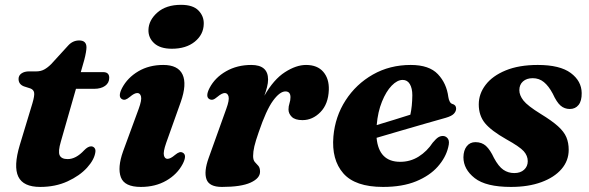

<svg xmlns="http://www.w3.org/2000/svg" viewBox="-20 -742 2380 776"><path d="M103 -384.5 76.5 -393Q55 -401.5 55 -423Q55 -437 66.8 -445.2Q78.5 -453.5 98 -453.5H127Q144.5 -453.5 158.5 -461Q172.5 -468.5 187 -483L256 -558.5Q274.5 -578.5 300 -578.5Q329.5 -578.5 329.5 -550.5Q329.5 -543 327.2 -529.8Q325 -516.5 320.5 -499.5L306.5 -450.5H397Q421.5 -450.5 421.5 -427.5Q421.5 -407 404.8 -395Q388 -383 360 -383H287L226 -170Q214 -129.5 221.2 -114.2Q228.5 -99 253.5 -99Q287 -99 320 -134.5Q335.5 -150.5 348 -150.5Q356.5 -150.5 361.8 -144.2Q367 -138 365.5 -127.5Q361.5 -97 331.8 -64.2Q302 -31.5 253 -9Q204 13.5 142.5 13.5Q74 13.5 54 -28Q34 -69.5 60 -156L111 -324.5Q120 -355 118 -367.2Q116 -379.5 103 -384.5Z M674.5 -545Q627.5 -545 603.2 -567.2Q579 -589.5 580 -621.5Q581 -660.5 616.2 -691.5Q651.5 -722.5 711.5 -722.5Q760 -722.5 782.2 -699.5Q804.5 -676.5 803.5 -645Q802.5 -602 767.2 -573.5Q732 -545 674.5 -545ZM651.5 -164Q639 -128 642.5 -114Q646 -100 657 -100Q669 -100 687 -115.5Q698 -124.5 705 -126.5Q712 -128.5 718.5 -125Q737 -115.5 718.5 -79.5Q696.5 -37.5 652.2 -12Q608 13.5 549.5 13.5Q483 13.5 468.5 -25.5Q454 -64.5 477.5 -130.5L540.5 -302Q553.5 -337.5 550 -351.8Q546.5 -366 535 -366Q523 -366 505 -350.5Q494 -341.5 487 -339.5Q480 -337.5 473.5 -341Q455 -350.5 473.5 -386.5Q495.5 -428 539 -453.8Q582.5 -479.5 640 -479.5Q699.5 -479.5 717.8 -440.8Q736 -402 710.5 -329.5Z M827 -341Q808.5 -350.5 827 -386.5Q849 -428.5 893.8 -454Q938.5 -479.5 995.5 -479.5Q1063.5 -479.5 1063.5 -420.5Q1063.5 -406.5 1059.2 -390Q1055 -373.5 1048.5 -355Q1086 -421 1131.5 -450.2Q1177 -479.5 1217 -479.5Q1262.5 -479.5 1286.5 -451.8Q1310.5 -424 1309 -379Q1307 -321.5 1275.2 -289Q1243.5 -256.5 1202.5 -256.5Q1172.5 -256.5 1159.2 -269.8Q1146 -283 1146 -299.5Q1146 -312.5 1150 -324.5Q1154 -336.5 1154 -349Q1154 -372.5 1133.5 -372.5Q1111 -372.5 1083.5 -335Q1056 -297.5 1025.5 -207.5Q1013 -172 1008 -150.5Q1003 -129 1003 -111.5Q1003 -95 1010 -87.2Q1017 -79.5 1024 -71.8Q1031 -64 1031 -48Q1031 -21.5 992.8 -4Q954.5 13.5 877 13.5Q825.5 13.5 814.5 -17.5Q803.5 -48.5 823.5 -104L894.5 -302Q907.5 -337.5 903.8 -351.8Q900 -366 888.5 -366Q877 -366 858.5 -350.5Q848 -341.5 841 -339.5Q834 -337.5 827 -341Z M1791.5 -146.5Q1781.5 -105 1749.2 -68.5Q1717 -32 1661.8 -9.2Q1606.5 13.5 1528 13.5Q1415.5 13.5 1367.5 -41.5Q1319.5 -96.5 1327.5 -190.5Q1334.5 -271 1376.8 -336.5Q1419 -402 1487.2 -440.8Q1555.5 -479.5 1640 -479.5Q1714.5 -479.5 1749.8 -442.2Q1785 -405 1792 -350Q1793.5 -339.5 1797.5 -331.8Q1801.5 -324 1808 -322Q1823.5 -318 1823.5 -303Q1823.5 -292.5 1814.8 -282.8Q1806 -273 1782 -266Q1753 -258 1703.8 -243.8Q1654.5 -229.5 1600.2 -213.8Q1546 -198 1502 -185Q1511 -88 1597.5 -88Q1638.5 -88 1672.2 -109.2Q1706 -130.5 1729 -165.5Q1742.5 -181.5 1751.2 -187Q1760 -192.5 1770.5 -192.5Q1783 -192 1790.5 -181.2Q1798 -170.5 1791.5 -146.5ZM1607.5 -419Q1585.5 -419 1563 -395.8Q1540.5 -372.5 1523.8 -331.2Q1507 -290 1502.5 -236.5Q1536.5 -246.5 1573.2 -258Q1610 -269.5 1638.5 -278.5Q1646 -312 1646.5 -357Q1646.5 -385 1636.5 -402Q1626.5 -419 1607.5 -419Z M2058.5 -42.5Q2083.5 -42.5 2098.2 -56Q2113 -69.5 2113 -90.5Q2113 -112.5 2096.8 -130.8Q2080.5 -149 2026.5 -179Q1965.5 -213.5 1940.2 -244.2Q1915 -275 1915 -320Q1915 -363 1942.8 -399.2Q1970.5 -435.5 2024 -457.5Q2077.5 -479.5 2153.5 -479.5Q2243 -479.5 2286.8 -447Q2330.5 -414.5 2331 -366Q2331.5 -334.5 2318.5 -318Q2305.5 -301.5 2283 -301.5Q2261.5 -301.5 2245.8 -315Q2230 -328.5 2214 -363.5Q2197.5 -394.5 2178.2 -410.2Q2159 -426 2133 -426Q2108.5 -426 2093.8 -413Q2079 -400 2079 -377.5Q2079 -357 2095.5 -335.8Q2112 -314.5 2165.5 -281.5Q2210.5 -254 2235 -232Q2259.5 -210 2269 -187.5Q2278.5 -165 2278.5 -136.5Q2278.5 -92.5 2249.5 -58.8Q2220.5 -25 2168 -5.8Q2115.5 13.5 2045 13.5Q1944 13.5 1898.5 -22.2Q1853 -58 1853 -106.5Q1853.5 -134.5 1866.5 -151Q1879.5 -167.5 1901.5 -167.5Q1927.5 -167.5 1944.5 -151.8Q1961.5 -136 1976.5 -103.5Q1995 -69 2014.5 -55.8Q2034 -42.5 2058.5 -42.5Z"/></svg>

Font: Fraunces 9pt S000
Style: Bold Italic
Weight: 700
Italic angle: -16°
Version: Version 1.000; ttfautohint (v1.8.3)